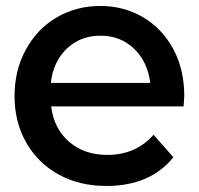

<svg xmlns="http://www.w3.org/2000/svg" viewBox="-20 -619 669 646"><path d="M597.8 -261.1H152.2Q161.1 -186.7 212.2 -142.2Q263.3 -97.8 341.1 -97.8Q436.7 -97.8 496.7 -165.6L563.3 -90Q485.6 6.7 337.8 6.7Q246.7 6.7 176.7 -32.2Q106.7 -71.1 67.8 -140Q28.9 -208.9 28.9 -295.6Q28.9 -382.2 66.7 -451.7Q104.4 -521.1 170 -560Q235.6 -598.9 317.8 -598.9Q396.7 -598.9 461.1 -561.1Q525.6 -523.3 562.8 -454.4Q600 -385.6 600 -295.6Q598.9 -278.9 597.8 -261.1ZM151.1 -340H485.6Q476.7 -411.1 431.1 -455Q385.6 -498.9 317.8 -498.9Q250 -498.9 204.4 -455Q158.9 -411.1 151.1 -340Z"/></svg>

Font: Paperlogy 6 SemiBold
Style: Regular
Weight: 600
Designer: redesigned by Lee Juim, glyphs from Gmarket Sans & Montserrat
Foundry: PT&
Version: Version 1.001